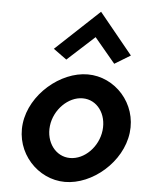

<svg xmlns="http://www.w3.org/2000/svg" viewBox="-56 -836 683 894"><g transform="rotate(5 286.0 -389.0)"><path d="M176 -600 238 -555 365 -671 462 -555 536 -600 380 -791ZM189 -241C198 -318 263 -382 330 -382C398 -382 444 -318 435 -241C426 -164 363 -100 295 -100C228 -100 180 -164 189 -241ZM62 -241C45 -103 154 13 281 13C409 13 545 -103 562 -241C579 -379 472 -495 344 -495C217 -495 79 -379 62 -241Z"/></g></svg>

Font: Bluebird
Style: NrwObl
Weight: 400
Designer: Jasper
Foundry: Cannot Into Space Fonts
Version: Version 0.98